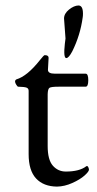

<svg xmlns="http://www.w3.org/2000/svg" viewBox="-20 -670 354 704"><path d="M189 14.2Q139.6 13.7 112.3 -15.6Q85 -44.9 85 -105V-336.9Q85 -345.7 77.6 -348.6Q70.3 -351.6 46.9 -352.1Q43.9 -352.1 39.6 -359.4Q35.2 -366.2 35.2 -371.1Q35.2 -376 40 -378.9Q79.6 -390.6 126 -449.2Q141.1 -468.3 144 -467.8Q158.2 -467.8 158.2 -458L155.8 -414.1Q155.8 -399.9 180.2 -399.9H293.9Q303.7 -399.9 303.7 -376Q303.7 -352.1 293.9 -352.1H194.8Q168 -352.1 161.6 -348.1Q155.3 -344.2 154.8 -324.2V-134.8Q154.8 -84 173.8 -62.5Q192.9 -41 221.2 -41Q271 -41 295.9 -60.1Q299.8 -63 302.7 -58.6Q305.7 -54.7 306.2 -47.9Q306.2 -41 290 -26.4Q273.4 -11.7 245.1 1Q216.8 13.7 189 14.2ZM267.6 -649.9Q284.2 -649.9 284.2 -620.1Q284.2 -611.3 283.2 -606Q274.4 -541 245.1 -481.9Q231.9 -457 223.1 -457Q211.9 -457 217.8 -509.8Q220.2 -527.8 220.2 -528.8L214.8 -602.1Q214.8 -620.1 232.9 -634.8Q251 -649.4 267.6 -649.9Z"/></svg>

Font: EBGaramond
Style: Regular
Weight: 400
Version: Version 000.012g